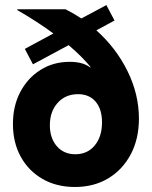

<svg xmlns="http://www.w3.org/2000/svg" viewBox="-20 -737 607 767"><path d="M279.2 10Q205.8 10 150 -22.1Q94.2 -54.2 62.9 -110.8Q31.7 -167.5 31.7 -241.7Q31.7 -314.2 61.3 -370Q90.8 -425.8 142.1 -457.9Q193.3 -490 258.3 -490Q310.8 -490 339.2 -468.3H342.5Q310.8 -508.3 254.2 -556.7L111.7 -480L79.2 -541.7L193.3 -603.3Q161.7 -626.7 125 -650.4Q88.3 -674.2 49.2 -696.7V-700H241.7Q275 -683.3 305 -663.3L405 -716.7L437.5 -655L365 -615.8Q444.2 -545 489.6 -452.5Q535 -360 535 -263.3Q535 -182.5 502.5 -120.8Q470 -59.2 412.5 -24.6Q355 10 279.2 10ZM280.8 -120.8Q329.2 -120.8 358.3 -155.8Q387.5 -190.8 387.5 -248.3Q387.5 -300.8 362.1 -330.8Q336.7 -360.8 291.7 -360.8Q241.7 -360.8 210.4 -326.2Q179.2 -291.7 179.2 -236.7Q179.2 -185 207.1 -152.9Q235 -120.8 280.8 -120.8Z"/></svg>

Font: Funnel Sans ExtraBold
Style: Regular
Weight: 800
Version: Version 1.000; Beta; Release 5; Build 24; ttfautohint (v1.8.